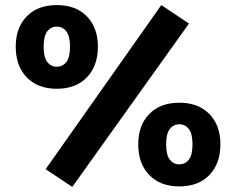

<svg xmlns="http://www.w3.org/2000/svg" viewBox="-20 -720 931 757"><path d="M42 -536Q42 -611 85.5 -655.5Q129 -700 204 -700Q279 -700 322.5 -655.5Q366 -611 366 -536Q366 -460 322.5 -415Q279 -370 204 -370Q129 -370 85.5 -415Q42 -460 42 -536ZM160 -53 616 -700 725 -627 265 17ZM256 -536Q256 -578 241.5 -596.5Q227 -615 204 -615Q181 -615 166.5 -596.5Q152 -578 152 -536Q152 -494 166.5 -475.5Q181 -457 204 -457Q227 -457 241.5 -475.5Q256 -494 256 -536ZM525 -151Q525 -226 568.5 -270.5Q612 -315 687 -315Q762 -315 805.5 -270.5Q849 -226 849 -151Q849 -75 805.5 -30Q762 15 687 15Q612 15 568.5 -30Q525 -75 525 -151ZM739 -151Q739 -193 724.5 -211.5Q710 -230 687 -230Q664 -230 649.5 -211.5Q635 -193 635 -151Q635 -109 649.5 -90.5Q664 -72 687 -72Q710 -72 724.5 -90.5Q739 -109 739 -151Z"/></svg>

Font: Maitree
Style: Bold
Weight: 700
Designer: CadsonDemak Team
Foundry: CadsonDemak
Version: Version 1.002